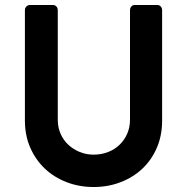

<svg xmlns="http://www.w3.org/2000/svg" viewBox="-20 -743 772 771"><path d="M356 -122Q387 -122 414 -132.5Q441 -143 460.5 -162Q480 -181 491 -206.5Q502 -232 502 -262V-702Q502 -711 507.5 -717Q513 -723 521 -723H612Q620 -723 625.5 -717Q631 -711 631 -702V-259Q631 -199 610 -150Q589 -101 552 -66Q515 -31 464.5 -11.5Q414 8 356 8Q298 8 247.5 -11.5Q197 -31 160 -66Q123 -101 101.5 -150Q80 -199 80 -259V-702Q80 -711 86 -717Q92 -723 101 -723H192Q201 -723 206.5 -717Q212 -711 212 -702V-262Q212 -232 223 -206.5Q234 -181 253.5 -162.5Q273 -144 299.5 -133Q326 -122 356 -122Z"/></svg>

Font: Stadtwerke
Style: Bold
Weight: 700
Designer: Santiago Orozco
Foundry: Typemade
Version: Version 1.003